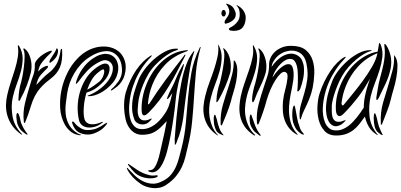

<svg xmlns="http://www.w3.org/2000/svg" viewBox="-20 -720 2144 1026"><path d="M145 -333Q137 -299 122.5 -261.5Q108 -224 90 -192Q90 -190 87.5 -185.5Q85 -181 81 -181Q79 -181 78.5 -187Q78 -193 79 -195Q79 -211 83 -237.5Q87 -264 93 -281Q95 -287 99.5 -310Q104 -333 107.5 -361.5Q111 -390 111.5 -416.5Q112 -443 105 -456V-460Q109 -463 114 -458Q127 -447 134.5 -431Q142 -415 145.5 -397.5Q149 -380 148.5 -363Q148 -346 145 -333ZM184 -337Q195 -351 205 -357Q215 -363 225 -367Q226 -367 230 -368Q234 -369 236 -366Q238 -363 235 -359Q232 -355 230 -353Q223 -346 214.5 -337.5Q206 -329 199 -321Q189 -310 183 -295.5Q177 -281 174 -266Q191 -284 206.5 -300Q222 -316 240 -330Q263 -347 280 -374Q297 -401 304 -453Q306 -458 309 -459Q312 -460 312 -452Q315 -394 300 -360Q285 -326 255 -303Q239 -291 223 -277Q207 -263 192.5 -246Q178 -229 166 -206Q154 -183 145 -153Q138 -130 131 -109.5Q124 -89 116 -70Q114 -63 110 -63Q107 -64 107 -73Q102 -121 113.5 -168.5Q125 -216 141 -267Q148 -292 157.5 -317Q167 -342 166 -374Q166 -385 175 -397Q184 -409 197 -419.5Q210 -430 224 -437.5Q238 -445 248 -448Q257 -451 257 -447Q257 -443 251 -437Q230 -418 208.5 -392Q187 -366 184 -337ZM97 -1Q96 0 95.5 -0.5Q95 -1 90 -4Q60 -26 43 -52Q26 -78 18.5 -105.5Q11 -133 12 -160.5Q13 -188 19 -214Q27 -249 38.5 -283.5Q50 -318 60 -350.5Q70 -383 75 -414.5Q80 -446 75 -475Q75 -477 78 -478Q79 -478 80 -476.5Q81 -475 82 -474Q101 -442 101 -408.5Q101 -375 92 -340.5Q83 -306 69.5 -270.5Q56 -235 48 -199Q38 -153 46.5 -101Q55 -49 93 -8Q95 -5 97 -4Q99 -3 97 -1ZM127 0Q125 0 123 -1L119 -3Q105 -12 94 -22.5Q83 -33 75 -53Q72 -60 70 -71.5Q68 -83 67.5 -93Q67 -103 68.5 -110Q70 -117 74 -116Q77 -116 80.5 -108Q84 -100 86 -92Q88 -81 90.5 -71Q93 -61 97 -53Q108 -28 126 -5Q128 0 127 0ZM290 -449Q290 -428 278 -412Q266 -396 249 -385Q246 -383 245 -385.5Q244 -388 244 -389Q244 -395 249 -403.5Q254 -412 260.5 -421.5Q267 -431 273 -441Q279 -451 281 -459Q284 -464 287 -459Q290 -454 290 -449Z M596 -408Q604 -398 608.5 -383Q613 -368 612 -350.5Q611 -333 604 -314Q597 -295 582 -277Q553 -243 518.5 -224.5Q484 -206 456 -206Q439 -206 456 -212Q465 -215 477.5 -221.5Q490 -228 504 -237.5Q518 -247 532.5 -260Q547 -273 559 -290Q579 -318 582.5 -344.5Q586 -371 572 -385Q560 -397 544 -398.5Q528 -400 496 -381Q467 -364 444 -339Q421 -314 401 -286Q390 -272 386.5 -272Q383 -272 389 -290Q401 -325 422.5 -355Q444 -385 474 -406Q496 -421 514.5 -427Q533 -433 548.5 -432Q564 -431 576 -424.5Q588 -418 596 -408ZM650 -338Q646 -314 637.5 -297.5Q629 -281 618.5 -269.5Q608 -258 597.5 -251Q587 -244 579 -238Q575 -235 573 -237Q571 -239 576 -244Q594 -259 612.5 -284.5Q631 -310 632 -341Q632 -394 606 -422Q580 -450 541 -446.5Q502 -443 460 -416Q433 -399 412.5 -376.5Q392 -354 377 -328.5Q362 -303 352.5 -276Q343 -249 339 -222Q335 -196 331.5 -166Q328 -136 331.5 -107Q335 -78 350 -51.5Q365 -25 397 -6Q402 -3 407.5 -2Q413 -1 413 0Q413 2 408 2.5Q403 3 397 1Q372 -4 354.5 -19.5Q337 -35 326 -55Q315 -75 309 -97Q303 -119 302 -137Q296 -216 324 -293Q330 -309 339.5 -329Q349 -349 363 -369.5Q377 -390 396 -409.5Q415 -429 439 -444Q462 -458 487 -465Q512 -472 537 -471.5Q562 -471 584 -462.5Q606 -454 623 -437Q638 -421 646.5 -396Q655 -371 650 -338ZM559 -374Q571 -360 562 -330.5Q553 -301 520 -271Q502 -254 485 -243.5Q468 -233 442 -225Q431 -187 428 -150Q425 -113 430 -90Q431 -81 436.5 -72.5Q442 -64 452.5 -59.5Q463 -55 480 -56Q497 -57 522 -67Q529 -70 530.5 -68.5Q532 -67 524 -62Q506 -48 486 -42.5Q466 -37 448.5 -39Q431 -41 418.5 -51Q406 -61 402 -78Q394 -113 395 -151Q396 -189 406.5 -226Q417 -263 436.5 -295.5Q456 -328 485 -351Q539 -394 559 -374ZM549 -55Q542 -45 531.5 -35.5Q521 -26 507.5 -18.5Q494 -11 479.5 -6Q465 -1 450 -1Q424 -1 401.5 -12.5Q379 -24 367 -59Q365 -63 365 -66.5Q365 -70 367 -70Q371 -72 375 -67.5Q379 -63 383 -58Q394 -45 411.5 -35Q429 -25 445 -25Q475 -25 497 -34Q519 -43 539 -58Q544 -61 550.5 -64Q557 -67 549 -55ZM535 -347Q531 -355 506 -334Q483 -316 469.5 -292.5Q456 -269 446 -241Q465 -250 481 -261.5Q497 -273 511 -284Q526 -297 533 -318Q540 -339 535 -347Z M1018 -447Q1016 -448 1013.5 -444Q1011 -440 1009 -438Q994 -419 982 -391Q970 -363 961.5 -332Q953 -301 947.5 -270Q942 -239 938 -215Q933 -181 929.5 -150.5Q926 -120 923 -91Q920 -62 918 -32.5Q916 -3 913 28Q914 29 914 33.5Q914 38 914 42.5Q914 47 914 50.5Q914 54 916 54Q917 54 919 50.5Q921 47 923 43Q925 39 926 35Q927 31 927 31Q938 7 946 -25Q954 -57 959 -89Q960 -97 963 -122Q966 -147 970 -180Q974 -213 979.5 -251.5Q985 -290 990.5 -325.5Q996 -361 1002.5 -390Q1009 -419 1015 -434Q1016 -438 1017 -440Q1018 -442 1018 -444ZM985 -451Q985 -452 978 -452Q975 -452 972 -451Q934 -447 902 -430.5Q870 -414 843.5 -389.5Q817 -365 796.5 -334Q776 -303 763 -270Q749 -236 742 -198Q735 -160 737 -127Q740 -84 775 -119Q805 -149 831.5 -184Q858 -219 881.5 -258Q905 -297 926 -337.5Q947 -378 968 -419Q972 -427 971 -427Q969 -429 966.5 -427Q964 -425 964 -423Q910 -354 863.5 -291Q817 -228 778 -166Q773 -161 771.5 -163Q770 -165 771 -170Q773 -193 778.5 -217.5Q784 -242 794 -267Q818 -328 863 -375Q908 -422 976 -445Q985 -449 985 -451ZM931 -458Q930 -460 926.5 -460Q923 -460 920 -460Q892 -460 861.5 -444Q831 -428 803 -403.5Q775 -379 753 -349.5Q731 -320 720 -293Q706 -257 696.5 -223.5Q687 -190 686 -156Q685 -138 687.5 -121Q690 -104 697 -84Q701 -72 710.5 -65Q720 -58 730.5 -56Q741 -54 752 -56Q763 -58 771 -64Q772 -65 775.5 -68Q779 -71 782.5 -74.5Q786 -78 788.5 -81Q791 -84 790 -86Q789 -88 780.5 -83.5Q772 -79 766 -78Q745 -74 734.5 -81Q724 -88 719.5 -101.5Q715 -115 715.5 -131.5Q716 -148 718 -164Q718 -170 720.5 -185Q723 -200 729 -221.5Q735 -243 745.5 -269Q756 -295 771 -321Q786 -347 806.5 -369Q827 -391 848 -408Q869 -425 888.5 -436Q908 -447 922 -451Q929 -453 930 -454.5Q931 -456 931 -458ZM1052 -469Q1049 -469 1047 -465Q1046 -463 1045 -460Q1015 -398 1003 -332.5Q991 -267 985 -199Q979 -131 973 -62Q967 7 949 76Q943 98 937 122Q931 146 921 169Q911 192 894.5 212.5Q878 233 850 247Q818 264 791 261.5Q764 259 741 247Q718 235 699 216.5Q680 198 666 183Q664 181 662 178.5Q660 176 659 177Q657 178 658.5 181.5Q660 185 661 187Q684 230 731 262Q742 270 758 276Q774 282 792.5 284.5Q811 287 830.5 283.5Q850 280 868 268Q901 246 920.5 221.5Q940 197 952 171.5Q964 146 970.5 119Q977 92 983 66Q1000 -2 1006.5 -69.5Q1013 -137 1017 -203Q1021 -269 1027 -333.5Q1033 -398 1050 -459Q1052 -463 1052 -465ZM934 -278Q939 -299 947.5 -321.5Q956 -344 961 -366Q961 -368 962.5 -373Q964 -378 963 -378Q961 -379 957 -373Q953 -367 953 -366Q939 -343 928 -317.5Q917 -292 908 -271Q906 -266 899.5 -254Q893 -242 886.5 -228.5Q880 -215 875.5 -203.5Q871 -192 874 -190Q876 -190 880 -194.5Q884 -199 886 -201Q889 -206 893 -211.5Q897 -217 901 -222Q895 -197 890.5 -180.5Q886 -164 881 -151Q876 -138 869.5 -126.5Q863 -115 852 -100Q844 -89 832.5 -76.5Q821 -64 806.5 -53.5Q792 -43 775 -36.5Q758 -30 739 -30Q715 -30 701 -42.5Q687 -55 680 -73.5Q673 -92 671 -113Q669 -134 670 -152Q674 -224 703.5 -292.5Q733 -361 786 -415Q786 -416 789 -419Q792 -422 792 -423Q790 -425 787 -423L783 -421Q765 -410 745.5 -391Q726 -372 708.5 -346.5Q691 -321 676.5 -290Q662 -259 652 -226Q647 -209 644.5 -185.5Q642 -162 643.5 -136.5Q645 -111 650.5 -85.5Q656 -60 668.5 -40.5Q681 -21 700.5 -9.5Q720 2 749 0Q778 -2 795.5 -10Q813 -18 824 -27Q838 -38 849 -50Q860 -62 871 -73Q865 -38 859.5 -13.5Q854 11 849 33Q842 63 836 90.5Q830 118 823 139Q816 160 807 173.5Q798 187 786 189Q772 189 772 192Q771 195 776 197Q781 199 786 200Q801 203 814.5 195Q828 187 838.5 171.5Q849 156 857.5 135Q866 114 872 92Q884 46 892 2.5Q900 -41 907 -89Q914 -136 918.5 -183Q923 -230 934 -278ZM822 218Q820 216 816.5 216.5Q813 217 812 217Q795 220 778.5 216Q762 212 745 205Q726 197 710 185.5Q694 174 674 161Q672 159 668 157Q664 155 664 157Q663 158 665.5 162Q668 166 670 168Q683 185 697.5 200Q712 215 735 224Q750 230 766 232Q782 234 795.5 232.5Q809 231 817 227Q825 223 822 218Z M1210 -330Q1213 -343 1213.5 -360Q1214 -377 1211 -395Q1208 -413 1200.5 -429.5Q1193 -446 1181 -458Q1175 -462 1174 -462Q1170 -462 1174 -456Q1180 -443 1178.5 -415.5Q1177 -388 1172 -358.5Q1167 -329 1161.5 -305.5Q1156 -282 1155 -277Q1148 -259 1142.5 -232Q1137 -205 1137 -188Q1136 -186 1136 -180Q1136 -174 1139 -173Q1140 -173 1143 -178Q1146 -183 1148 -185Q1166 -217 1182.5 -255Q1199 -293 1210 -330ZM1214 -179Q1218 -197 1227 -225.5Q1236 -254 1242 -284.5Q1248 -315 1248 -344.5Q1248 -374 1236 -393Q1232 -397 1230 -397Q1228 -397 1229 -393Q1229 -355 1220.5 -322.5Q1212 -290 1202 -259Q1185 -208 1171 -159.5Q1157 -111 1159 -60Q1159 -57 1159.5 -53.5Q1160 -50 1163 -50Q1165 -50 1166 -52Q1167 -54 1169 -58Q1179 -82 1192 -114.5Q1205 -147 1214 -179ZM1143 0Q1124 -20 1114 -44.5Q1104 -69 1100 -94.5Q1096 -120 1098 -146Q1100 -172 1106 -195Q1115 -231 1129 -267Q1143 -303 1153 -338.5Q1163 -374 1164.5 -408.5Q1166 -443 1150 -476Q1147 -481 1146 -481Q1145 -481 1145 -479.5Q1145 -478 1146 -477Q1149 -447 1142 -415Q1135 -383 1124 -349.5Q1113 -316 1099.5 -280.5Q1086 -245 1077 -208Q1070 -181 1067.5 -153Q1065 -125 1071 -97.5Q1077 -70 1093 -45Q1109 -20 1139 1Q1141 3 1144 3.5Q1147 4 1143 0ZM1151 -38Q1148 -46 1144.5 -58Q1141 -70 1139 -81Q1137 -85 1134 -96Q1131 -107 1129 -107Q1125 -107 1123.5 -100Q1122 -93 1122 -82.5Q1122 -72 1123.5 -60.5Q1125 -49 1128 -41Q1134 -21 1142.5 -13Q1151 -5 1165 0Q1171 3 1174 3Q1175 3 1174.5 1.5Q1174 0 1173 0Q1166 -8 1160.5 -17Q1155 -26 1151 -38ZM1229 -555Q1224 -555 1213.5 -556.5Q1203 -558 1203 -566Q1203 -569 1212 -573.5Q1221 -578 1232 -586.5Q1243 -595 1252 -608.5Q1261 -622 1261 -643Q1261 -669 1251 -682Q1249 -685 1246 -688.5Q1243 -692 1244 -693Q1246 -693 1248.5 -691.5Q1251 -690 1252 -689Q1272 -678 1282.5 -660.5Q1293 -643 1293 -627Q1293 -595 1278 -575Q1263 -555 1229 -555ZM1192 -595Q1180 -590 1180 -601Q1180 -609 1186 -616.5Q1192 -624 1197.5 -633Q1203 -642 1205 -653.5Q1207 -665 1199 -682Q1197 -687 1192 -693Q1187 -699 1189 -700Q1191 -701 1197.5 -698.5Q1204 -696 1206 -695Q1223 -687 1231.5 -671Q1240 -655 1240 -643Q1240 -624 1224.5 -611.5Q1209 -599 1192 -595ZM1163 -649Q1163 -654 1166 -660.5Q1169 -667 1176 -667Q1181 -667 1184 -660.5Q1187 -654 1187 -649Q1187 -645 1184 -638.5Q1181 -632 1176 -632Q1169 -632 1166 -638Q1163 -644 1163 -649Z M1604 -359Q1606 -328 1600 -299.5Q1594 -271 1585 -247Q1583 -242 1578.5 -236Q1574 -230 1570 -232Q1568 -232 1569 -239Q1570 -246 1570 -249Q1571 -260 1571.5 -276.5Q1572 -293 1572 -310Q1572 -327 1570.5 -342.5Q1569 -358 1566 -369Q1557 -401 1537.5 -404.5Q1518 -408 1498 -394Q1478 -380 1460 -355Q1442 -330 1436 -306Q1442 -315 1451.5 -327.5Q1461 -340 1473 -351.5Q1485 -363 1498.5 -370.5Q1512 -378 1524 -377Q1537 -376 1542.5 -363Q1548 -350 1549 -331Q1550 -312 1547 -290Q1544 -268 1540 -249Q1533 -218 1528 -185Q1523 -152 1524.5 -120.5Q1526 -89 1535.5 -59.5Q1545 -30 1568 -5Q1570 -2 1571 0Q1572 2 1566 -1Q1540 -16 1524.5 -36Q1509 -56 1501 -79Q1493 -102 1491.5 -127Q1490 -152 1492 -177Q1496 -213 1504 -240Q1512 -267 1516 -301Q1518 -322 1513 -328.5Q1508 -335 1501 -336Q1491 -337 1478.5 -325.5Q1466 -314 1452.5 -293Q1439 -272 1426.5 -244Q1414 -216 1405 -185Q1397 -154 1385.5 -120.5Q1374 -87 1364 -63Q1360 -54 1358 -54Q1356 -54 1354.5 -58Q1353 -62 1353 -64Q1349 -114 1362 -163Q1375 -212 1392 -262Q1402 -293 1410 -317Q1418 -341 1418 -378Q1418 -394 1426 -411.5Q1434 -429 1449.5 -443.5Q1465 -458 1488 -467Q1511 -476 1540 -475Q1588 -474 1614 -452.5Q1640 -431 1650.5 -398Q1661 -365 1659.5 -326.5Q1658 -288 1651 -252Q1645 -225 1637 -203Q1629 -181 1620 -162Q1611 -143 1603 -126Q1595 -109 1590 -92Q1589 -89 1588 -85.5Q1587 -82 1585 -82Q1583 -82 1582 -86Q1581 -90 1581 -95Q1579 -129 1588 -160.5Q1597 -192 1607 -225.5Q1617 -259 1622 -296Q1627 -333 1618 -378Q1609 -426 1574 -442Q1539 -458 1494 -440Q1488 -437 1478 -431Q1468 -425 1458.5 -415Q1449 -405 1441 -391.5Q1433 -378 1431 -362Q1443 -380 1459 -396Q1475 -412 1493 -421.5Q1511 -431 1529.5 -433Q1548 -435 1566 -426Q1587 -415 1595 -395.5Q1603 -376 1604 -359ZM1400 -332Q1389 -294 1370.5 -257Q1352 -220 1340 -186Q1339 -184 1336.5 -178.5Q1334 -173 1330 -174Q1328 -175 1327.5 -180.5Q1327 -186 1327 -189Q1327 -205 1332.5 -231.5Q1338 -258 1344 -275Q1346 -281 1351.5 -305.5Q1357 -330 1361.5 -359Q1366 -388 1367.5 -415Q1369 -442 1362 -454Q1358 -461 1362 -461Q1365 -461 1370 -456Q1382 -445 1389.5 -429Q1397 -413 1400.5 -395.5Q1404 -378 1403.5 -361Q1403 -344 1400 -332ZM1604 -1Q1602 0 1596 -2Q1593 -3 1591 -4Q1577 -13 1567 -24.5Q1557 -36 1547 -64Q1544 -74 1542.5 -89.5Q1541 -105 1542 -120Q1543 -135 1545.5 -145.5Q1548 -156 1553 -156Q1555 -156 1557.5 -144.5Q1560 -133 1562.5 -118Q1565 -103 1568 -88Q1571 -73 1573 -66Q1578 -51 1583 -36Q1588 -21 1599 -10Q1601 -8 1603 -4.5Q1605 -1 1604 -1ZM1334 1Q1303 -20 1286.5 -45Q1270 -70 1264 -97Q1258 -124 1259.5 -152Q1261 -180 1267 -207Q1275 -243 1287.5 -278.5Q1300 -314 1311.5 -347.5Q1323 -381 1329.5 -413Q1336 -445 1331 -474Q1331 -478 1332 -478Q1334 -478 1337 -473Q1355 -441 1354 -407Q1353 -373 1343 -337.5Q1333 -302 1318.5 -265.5Q1304 -229 1296 -192Q1291 -169 1289.5 -143.5Q1288 -118 1293 -93Q1298 -68 1309.5 -44Q1321 -20 1341 -1Q1345 1 1343 3Q1341 5 1338.5 3.5Q1336 2 1334 1ZM1372 5Q1369 7 1364 2Q1353 -6 1342.5 -15Q1332 -24 1322 -44Q1318 -51 1316 -62Q1314 -73 1314 -83.5Q1314 -94 1315.5 -101Q1317 -108 1320 -108Q1324 -107 1326.5 -97Q1329 -87 1331 -84Q1335 -73 1338 -63.5Q1341 -54 1345 -45Q1351 -31 1357 -21Q1363 -11 1371 -1Q1372 0 1373 2Q1374 4 1372 5Z M2067 -352Q2059 -312 2040 -272Q2021 -232 2004 -197Q2003 -195 1999.5 -190Q1996 -185 1994 -185Q1991 -186 1991 -191.5Q1991 -197 1991 -199Q1992 -208 1994.5 -220.5Q1997 -233 1999 -246.5Q2001 -260 2003.5 -272.5Q2006 -285 2009 -295Q2018 -329 2024 -353.5Q2030 -378 2033 -398Q2036 -418 2036.5 -436Q2037 -454 2034 -475Q2033 -483 2035 -485Q2037 -486 2040 -483Q2043 -480 2045 -477Q2062 -450 2068 -417.5Q2074 -385 2067 -352ZM2091 -419Q2104 -400 2104 -369Q2104 -338 2098 -305.5Q2092 -273 2083 -243Q2074 -213 2070 -195Q2062 -160 2048 -125Q2034 -90 2024 -63Q2023 -60 2021 -56.5Q2019 -53 2017 -53Q2015 -53 2015 -57Q2015 -61 2015 -64Q2012 -119 2027 -171.5Q2042 -224 2059 -278Q2069 -311 2078 -345.5Q2087 -380 2086 -421Q2086 -425 2087 -425ZM1997 -436Q1936 -411 1893.5 -364.5Q1851 -318 1828 -260Q1818 -234 1813 -213.5Q1808 -193 1805 -169Q1804 -164 1808 -159Q1812 -154 1816 -159Q1834 -181 1862 -215Q1890 -249 1918 -287Q1946 -325 1968.5 -364Q1991 -403 1997 -436ZM1930 -97Q1915 -76 1901 -58Q1887 -40 1870 -26.5Q1853 -13 1832 -5Q1811 3 1784 4Q1739 6 1715.5 -19Q1692 -44 1683 -80Q1674 -116 1676.5 -154.5Q1679 -193 1687 -218Q1698 -253 1713.5 -284.5Q1729 -316 1746.5 -341.5Q1764 -367 1782.5 -385.5Q1801 -404 1819 -414Q1820 -414 1823.5 -416Q1827 -418 1827 -415Q1828 -415 1826 -412Q1824 -409 1822 -407Q1770 -353 1739.5 -285Q1709 -217 1705 -145Q1704 -127 1706.5 -106Q1709 -85 1716.5 -66.5Q1724 -48 1738 -35.5Q1752 -23 1776 -23Q1795 -23 1811 -29.5Q1827 -36 1841 -46.5Q1855 -57 1866.5 -69.5Q1878 -82 1887 -93Q1907 -118 1924 -145Q1924 -165 1926.5 -184Q1929 -203 1934 -222Q1937 -236 1939.5 -244.5Q1942 -253 1944.5 -260.5Q1947 -268 1949.5 -276.5Q1952 -285 1957 -299Q1941 -271 1925.5 -246.5Q1910 -222 1892.5 -199.5Q1875 -177 1856.5 -155.5Q1838 -134 1816 -112Q1799 -95 1788 -101Q1777 -107 1775 -129Q1773 -163 1778.5 -195Q1784 -227 1798 -262Q1811 -294 1830.5 -324Q1850 -354 1875.5 -378.5Q1901 -403 1932 -420.5Q1963 -438 1998 -444Q2000 -455 2001.5 -463Q2003 -471 2004 -479Q2006 -490 2006 -490Q2008 -491 2010.5 -488Q2013 -485 2015 -480Q2027 -447 2023 -414Q2019 -381 2008.5 -347Q1998 -313 1984 -277.5Q1970 -242 1961 -206Q1949 -155 1954.5 -100.5Q1960 -46 1997 -2Q2000 2 2000 2Q1999 3 1994 0Q1965 -18 1950.5 -43.5Q1936 -69 1930 -97ZM1965 -451Q1967 -449 1964.5 -448Q1962 -447 1954 -445Q1941 -441 1922.5 -430Q1904 -419 1883.5 -402Q1863 -385 1843 -362.5Q1823 -340 1808 -314Q1793 -287 1782.5 -261Q1772 -235 1765.5 -213.5Q1759 -192 1756 -176.5Q1753 -161 1753 -155Q1753 -140 1753 -123.5Q1753 -107 1757 -94Q1761 -81 1771 -74Q1781 -67 1801 -70Q1802 -70 1806 -71.5Q1810 -73 1814 -74.5Q1818 -76 1821.5 -77Q1825 -78 1826 -78Q1827 -76 1824.5 -73Q1822 -70 1818 -66.5Q1814 -63 1810.5 -60Q1807 -57 1806 -56Q1781 -41 1764 -47Q1747 -53 1737.5 -69.5Q1728 -86 1724.5 -108.5Q1721 -131 1722 -149Q1724 -184 1733 -218.5Q1742 -253 1756 -288Q1767 -315 1789 -343.5Q1811 -372 1838.5 -396Q1866 -420 1896 -435.5Q1926 -451 1954 -452Q1964 -452 1965 -451ZM2024 -2Q2026 1 2025 2Q2022 2 2017 0Q2014 -2 2001 -12Q1988 -22 1982 -44Q1980 -52 1978.5 -64.5Q1977 -77 1977 -88Q1977 -99 1978.5 -107Q1980 -115 1983 -115Q1986 -115 1989.5 -103Q1993 -91 1994 -88Q1997 -74 1999.5 -63.5Q2002 -53 2005 -44Q2009 -33 2015.5 -19Q2022 -5 2024 -2Z"/></svg>

Font: Akronim
Style: Regular
Weight: 400
Designer: Grzegorz Klimczewski
Foundry: Fonty.PL
Version: Version 1.001